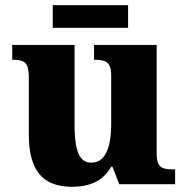

<svg xmlns="http://www.w3.org/2000/svg" viewBox="-20 -709 720 739"><path d="M257 10Q172 10 131.5 -39Q91 -88 91 -189V-407Q91 -436 86 -451.5Q81 -467 68 -473Q55 -479 30 -479H27V-536H267V-226Q267 -183 272.5 -151Q278 -119 292 -101Q306 -83 331 -83Q358 -83 375 -101Q392 -119 400 -152.5Q408 -186 408 -231V-418Q408 -446 400 -459Q392 -472 378 -475.5Q364 -479 346 -479H342V-536H583V-119Q583 -90 590.5 -77Q598 -64 612 -60.5Q626 -57 644 -57H654V0H439L413 -67H408Q383 -25 345.5 -7.5Q308 10 257 10ZM183 -602V-689H473V-602Z"/></svg>

Font: Noto Serif Kannada ExtraBold
Style: Regular
Weight: 800
Version: Version 2.003